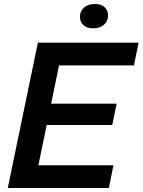

<svg xmlns="http://www.w3.org/2000/svg" viewBox="-20 -943 715 963"><path d="M19 0 170 -729H675L652 -615H246L283 -648L166 -83L143 -114H549L526 0ZM186 -316 207 -423H565L543 -316ZM447 -801Q416 -801 398.5 -817Q381 -833 381 -859Q381 -887 401.5 -905Q422 -923 456 -923Q487 -923 504.5 -907Q522 -891 522 -865Q522 -837 501.5 -819Q481 -801 447 -801Z"/></svg>

Font: Mona Sans ExtraLight SemiBold
Style: Italic
Weight: 600
Italic angle: -11.6951°
Version: Version 2.000